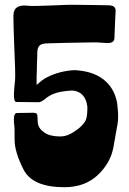

<svg xmlns="http://www.w3.org/2000/svg" viewBox="-20 -742 540 802"><path d="M189 -719Q225 -721 240 -721Q252 -722 286 -722L373 -721Q395 -720 429 -720Q449 -720 456 -714Q463 -708 463 -697L462 -680L460 -634L458 -583Q458 -562 428 -562Q419 -562 399 -564Q393 -565 370 -565Q335 -565 255 -563L182 -561Q154 -561 145 -551.5Q136 -542 136 -524L134 -459Q134 -435 133 -428V-387Q159 -411 176 -419Q229 -446 292 -449Q368 -445 412.5 -410Q457 -375 469 -314Q475 -264 473 -242Q472 -225 467 -202Q466 -195 454 -128Q442 -61 388 -10.5Q334 40 249 40Q116 40 78.5 -33.5Q41 -107 41 -158Q41 -209 40 -216Q38 -226 38 -242Q38 -270 51 -270L117 -271Q131 -271 134 -266Q137 -261 137 -247Q137 -235 138 -228Q141 -205 165 -188.5Q189 -172 231 -172Q252 -172 271.5 -181.5Q291 -191 314 -210Q335 -229 340 -245Q345 -261 345 -296Q337 -360 281 -364Q236 -361 212 -353Q188 -345 170 -330Q151 -314 140 -315L48 -316Q38 -316 38 -349Q38 -356 40 -378Q43 -405 43 -408Q45 -432 39 -563Q38 -592 37 -621Q36 -650 36 -674Q36 -700 48.5 -709.5Q61 -719 82 -719Q91 -719 98.5 -718Q106 -717 113 -717Q137 -717 189 -719Z"/></svg>

Font: Barrio
Style: Regular
Weight: 400
Designer: Pablo Cosgaya & Sergio Jimenez
Foundry: Pablo Cosgaya & Sergio Jimenez
Version: Version 1.005